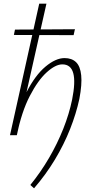

<svg xmlns="http://www.w3.org/2000/svg" viewBox="-20 -731 513 1038"><path d="M164 287 144 269Q200 200 245 123Q290 46 322 -34.5Q354 -115 370 -193Q389 -288 376 -335.5Q363 -383 317 -383Q280 -383 232.5 -340Q185 -297 141 -212Q97 -127 71 0H46Q75 -138 122.5 -231Q170 -324 225.5 -370.5Q281 -417 329 -417Q368 -417 391 -395Q414 -373 419 -324Q424 -275 409 -196Q392 -117 359 -33.5Q326 50 277 131.5Q228 213 164 287ZM34 0 192 -711H231L71 0ZM55 -542 61 -571 385 -573 378 -541Z"/></svg>

Font: Ysabeau Office ExtraLight
Style: Italic
Weight: 250
Italic angle: -12°
Designer: Christian Thalmann (Catharsis Fonts)
Version: Version 2.001;gftools[0.9.30]; featfreeze: tnum,lnum,ss02